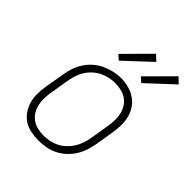

<svg xmlns="http://www.w3.org/2000/svg" viewBox="-214 -892 1027 1027"><g transform="rotate(45 300.0 -378.5)"><path d="M248 8Q219 8 190.5 2Q162 -4 138.5 -19.5Q115 -35 99.5 -58.5Q84 -82 76.5 -109Q69 -136 69.5 -166Q70 -196 75 -226L94 -336Q98 -363 107 -389.5Q116 -416 132 -440.5Q148 -465 170 -484.5Q192 -504 218 -516Q244 -528 271.5 -534.5Q299 -541 327 -541Q356 -541 384.5 -533.5Q413 -526 436.5 -510.5Q460 -495 475.5 -472Q491 -449 498.5 -421.5Q506 -394 505.5 -364Q505 -334 500 -304L482 -194Q477 -167 468 -140.5Q459 -114 443 -89.5Q427 -65 405 -45.5Q383 -26 357 -13.5Q331 -1 303 3.5Q275 8 248 8ZM249 -30Q272 -30 295 -34.5Q318 -39 339 -49.5Q360 -60 378 -77Q396 -94 408.5 -114Q421 -134 428.5 -156Q436 -178 440 -201L458 -311Q462 -334 462.5 -358Q463 -382 458 -404Q453 -426 441 -445Q429 -464 411 -476.5Q393 -489 370 -494.5Q347 -500 323 -500Q301 -500 278.5 -495Q256 -490 235 -479.5Q214 -469 196 -452.5Q178 -436 165.5 -415.5Q153 -395 146 -373.5Q139 -352 135 -329L117 -219Q113 -196 112.5 -172.5Q112 -149 117 -127Q122 -105 133.5 -86Q145 -67 163 -54Q181 -41 203.5 -35.5Q226 -30 249 -30ZM422 -598 395 -622 537 -765 569 -735ZM252 -598 225 -622 367 -765 399 -735Z"/></g></svg>

Font: Iosevka Slab XLtEx
Style: Italic
Weight: 200
Width: 7
Italic angle: -9°
Monospace: yes
Designer: Belleve Invis
Foundry: Belleve Invis
Version: Version 11.1.0; ttfautohint (v1.8.3)